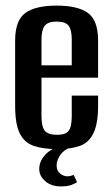

<svg xmlns="http://www.w3.org/2000/svg" viewBox="-20 -524 398 685"><path d="M185 8Q134 8 100.5 -3.5Q67 -15 50.5 -48Q34 -81 34 -147V-379Q34 -451 70 -477.5Q106 -504 182 -504Q258 -504 294 -477.5Q330 -451 330 -379V-247H128V-110Q128 -73 139.5 -58Q151 -43 184 -43Q214 -43 225 -57.5Q236 -72 236 -110V-183H330V-148Q330 -83 313.5 -49Q297 -15 265 -3.5Q233 8 185 8ZM128 -291H236V-383Q236 -417 225 -432Q214 -447 182 -447Q151 -447 139.5 -432Q128 -417 128 -383ZM197 141Q163 141 141.5 122.5Q120 104 120 79Q120 51 141.5 28Q163 5 194 -1L235 0Q208 10 195 29Q182 48 182 66Q182 85 194.5 95Q207 105 220 105Q228 105 234 103Q240 101 243 100L255 126Q249 130 235.5 135.5Q222 141 197 141Z"/></svg>

Font: Alumni Sans Thin SemiBold
Style: Regular
Weight: 600
Version: Version 1.018